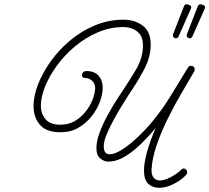

<svg xmlns="http://www.w3.org/2000/svg" viewBox="-20 -727 998 916"><path d="M893 -547Q889 -544 885 -544Q881 -544 874 -549L873 -550Q871 -553 871 -556Q871 -559 871 -562L924 -698Q925 -701 930 -705Q934 -708 943 -705.5Q952 -703 956 -699Q961 -693 956 -684L897 -551Q896 -549 893 -547ZM827 -547Q823 -544 819 -544Q815 -544 808 -549L807 -550Q805 -553 805 -556Q805 -559 805 -562L858 -698Q859 -701 864 -705Q868 -708 877 -705.5Q886 -703 890 -699Q895 -693 890 -684L831 -551Q830 -549 827 -547ZM739 169Q709 169 688 150.5Q667 132 667 87Q667 48 682.5 -6Q698 -60 723 -117Q703 -93 677 -65Q651 -37 621.5 -12.5Q592 12 560.5 28Q529 44 496 44Q477 44 458.5 29Q440 14 440 -20Q440 -53 454.5 -92.5Q469 -132 490 -171Q511 -210 531 -241.5Q551 -273 561 -288Q599 -344 630.5 -398Q662 -452 662 -511Q662 -545 647.5 -563.5Q633 -582 611.5 -590Q590 -598 570 -598Q505 -598 446 -572.5Q387 -547 337.5 -505.5Q288 -464 251.5 -414Q215 -364 195 -314Q175 -264 175 -223Q175 -184 197.5 -158Q220 -132 269 -132Q308 -132 338.5 -150.5Q369 -169 390.5 -197Q412 -225 423 -255Q434 -285 434 -307Q434 -327 420 -341Q406 -355 386 -355Q371 -355 371 -368Q371 -376 376.5 -382Q382 -388 392 -388Q431 -388 450.5 -365.5Q470 -343 470 -308Q470 -278 456.5 -241.5Q443 -205 417 -172Q391 -139 354 -117.5Q317 -96 269 -96Q201 -96 170.5 -131.5Q140 -167 140 -221Q140 -269 161.5 -324.5Q183 -380 222 -434.5Q261 -489 314.5 -534Q368 -579 433 -606Q498 -633 570 -633Q623 -633 661 -604.5Q699 -576 699 -514Q699 -454 666.5 -393.5Q634 -333 591 -270Q587 -263 574 -243Q561 -223 544.5 -194.5Q528 -166 512 -135.5Q496 -105 485.5 -77Q475 -49 475 -30Q475 9 502 9Q525 9 554.5 -8.5Q584 -26 614.5 -52.5Q645 -79 671.5 -107Q698 -135 714 -156Q738 -186 756 -211.5Q774 -237 790.5 -263.5Q807 -290 827.5 -324Q848 -358 877 -405Q882 -413 891 -413Q899 -413 904 -408Q909 -403 909 -395Q909 -393 907 -387Q879 -339 844.5 -280Q810 -221 779 -158Q748 -95 727 -33.5Q706 28 703 81Q702 109 713.5 121.5Q725 134 742 134Q759 134 779 125.5Q799 117 817 105Q835 93 844 83Q850 77 856 77Q863 77 868 82.5Q873 88 873 96Q873 102 868 107Q847 131 810 150Q773 169 739 169Z"/></svg>

Font: Meow Script
Style: Regular
Weight: 400
Designer: Robert E. Leuschke
Foundry: Robert E. Leuschke
Version: Version 1.010; ttfautohint (v1.8.3)